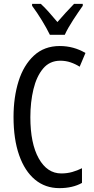

<svg xmlns="http://www.w3.org/2000/svg" viewBox="-20 -1029 486 993"><path d="M292 -715Q237 -715 203 -674.5Q169 -634 153 -567.5Q137 -501 137 -423Q137 -287 180.5 -209.5Q224 -132 297 -132Q327 -132 353.5 -139.5Q380 -147 404 -159V-83Q356 -56 287 -56Q214 -56 161 -100Q108 -144 79 -226.5Q50 -309 50 -424Q50 -526 76 -609Q102 -692 155.5 -741.5Q209 -791 289 -791Q361 -791 422 -755L392 -684Q370 -698 345 -706.5Q320 -715 292 -715ZM238 -849Q222 -882 197 -923Q172 -964 146 -999V-1009H191Q210 -992 232.5 -966.5Q255 -941 277 -915Q303 -945 320.5 -964Q338 -983 363 -1009H408V-999Q386 -968 358.5 -926Q331 -884 315 -849Z"/></svg>

Font: Noto Sans Malayalam UI ExtraCondensed
Style: Regular
Weight: 400
Width: 2
Designer: Jelle Bosma - Monotype Design Team
Foundry: Monotype Imaging Inc.
Version: Version 2.104; ttfautohint (v1.8.4.7-5d5b)